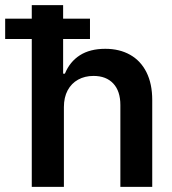

<svg xmlns="http://www.w3.org/2000/svg" viewBox="-64 -727 671 747"><path d="M184.6 0H59.6V-575.2H-43.9V-654.3H59.6V-707H181.6V-654.3H286.1V-575.2H181.6V-440.4H188.5Q207.5 -486.8 246.8 -512Q286.1 -537.1 345.7 -537.1Q400.9 -537.1 442.1 -513.9Q483.4 -490.7 505.9 -445.8Q528.3 -400.9 528.3 -337.9V0H404.3V-318.4Q404.3 -372.6 376.7 -402.1Q349.1 -431.6 299.8 -431.6Q266.1 -431.6 240 -417.2Q213.9 -402.8 199.2 -375.5Q184.6 -348.1 184.6 -310.5Z"/></svg>

Font: Pretendard JP SemiBold
Style: Regular
Weight: 600
Designer: Base glyphs from Inter by Rasmus Andersson; Hangeul glyphs from Noto Sans CJK(Source Han Sans) by Jang Soo-young and Kan
Foundry: Kil Hyung-jin
Version: Version 1.309